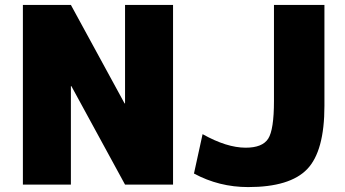

<svg xmlns="http://www.w3.org/2000/svg" viewBox="-20 -750 1401 780"><path d="M486 -330H488V-730H683V0H488L270 -400H268V0H73V-730H268ZM1093 -730H1298V-320Q1298 -136 1228 -63Q1158 10 988 10Q870 10 768 -45L803 -205Q901 -150 978 -150Q1046 -150 1069.5 -186.5Q1093 -223 1093 -340Z"/></svg>

Font: Mplus 1p Black
Style: Regular
Weight: 900
Version: Version 1.061